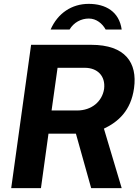

<svg xmlns="http://www.w3.org/2000/svg" viewBox="-20 -974 720 994"><path d="M518 -308C592 -343 658 -401 674 -518C692 -649 629 -742 452 -742H141L38 0H192L231 -282H373L452 0H610ZM340 -821C362 -858 400 -878 440 -878C479 -878 510 -852 527 -821H610C597 -914 527 -954 439 -954C352 -954 279 -906 242 -821ZM247 -402 278 -623H419C484 -623 527 -581 519 -514C509 -448 454 -402 379 -402Z"/></svg>

Font: Cheyenne Sans
Style: Bold Italic
Weight: 700
Italic angle: -8.13011°
Designer: The Public Sans project authors (U.S. Web Design System), Libre Franklin designed by Pablo Impallari and Rodrigo Fuenzal
Foundry: The Cheyenne Sans Project Authors
Version: Version 2.007